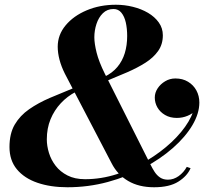

<svg xmlns="http://www.w3.org/2000/svg" viewBox="-20 -780 871 810"><path d="M630 10Q566 10 520.8 -16.5Q475.5 -43 451 -91L253.5 -469.5Q238.5 -499.5 231 -528.2Q223.5 -557 223.5 -583Q223.5 -633 256.8 -673Q290 -713 345.8 -736.5Q401.5 -760 469 -760Q505.5 -760 540.8 -751.2Q576 -742.5 604.5 -725.8Q633 -709 650 -685Q667 -661 667 -631Q667 -593 647.2 -565Q627.5 -537 593.8 -515.5Q560 -494 516.8 -475.2Q473.5 -456.5 427 -437.5L419.5 -455.5Q454 -472 475.2 -497.5Q496.5 -523 506.5 -556Q516.5 -589 516.5 -628Q516.5 -659 510.8 -684.8Q505 -710.5 492.2 -726.2Q479.5 -742 459 -742Q432 -742 414 -724.2Q396 -706.5 387 -679Q378 -651.5 378 -622.5Q378 -596.5 387.5 -558.2Q397 -520 422 -469.5L614 -87.5Q622.5 -70 632.2 -55Q642 -40 655.5 -31Q669 -22 688.5 -22Q712.5 -22 733.8 -37.2Q755 -52.5 768 -76L784 -70.5Q770 -37.5 732.5 -13.8Q695 10 630 10ZM264.5 10Q193 10 137.8 -9Q82.5 -28 51.2 -65.8Q20 -103.5 20 -160Q20 -216.5 42.2 -254.5Q64.5 -292.5 103 -319.2Q141.5 -346 190.5 -367Q239.5 -388 293 -409.5L300.5 -393Q264 -374 236.5 -344.5Q209 -315 193.2 -276.8Q177.5 -238.5 177.5 -192Q177.5 -164.5 186.5 -135Q195.5 -105.5 214.8 -80.5Q234 -55.5 264.8 -39.8Q295.5 -24 339 -24Q407 -24 473.5 -45.5Q540 -67 599 -102.2Q658 -137.5 703.5 -180.2Q749 -223 775 -266.8Q801 -310.5 801 -347.5H820Q820 -330 806.5 -315.2Q793 -300.5 771.5 -291.5Q750 -282.5 726 -282.5Q697.5 -282.5 676.5 -294.8Q655.5 -307 644.2 -326.5Q633 -346 633 -368.5Q633 -389 645 -407.2Q657 -425.5 676.8 -437.2Q696.5 -449 720 -449Q750.5 -449 773.2 -435.2Q796 -421.5 808.5 -398.5Q821 -375.5 821 -347.5Q821 -301.5 791.8 -252Q762.5 -202.5 709.8 -156Q657 -109.5 586.8 -72Q516.5 -34.5 434.5 -12.2Q352.5 10 264.5 10Z"/></svg>

Font: Bodoni Moda
Style: Bold Italic
Weight: 700
Italic angle: -13°
Version: Version 2.004